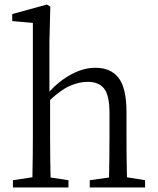

<svg xmlns="http://www.w3.org/2000/svg" viewBox="-20 -827 695 847"><path d="M540 -45 620 -32V0H376V-32L461 -44Q462 -86 462.5 -137.5Q463 -189 463 -228V-328Q463 -406 439.5 -436Q416 -466 367 -466Q330 -466 290 -449Q250 -432 201 -386V-228Q201 -190 201.5 -138Q202 -86 203 -44L282 -32V0H37V-32L123 -45Q124 -86 124.5 -138Q125 -190 125 -228V-726L34 -734V-765L187 -807L202 -798L198 -644V-423Q242 -471 295.5 -499.5Q349 -528 401 -528Q469 -528 503.5 -483Q538 -438 538 -332V-228Q538 -189 538.5 -137.5Q539 -86 540 -45Z"/></svg>

Font: Shippori Mincho TTF
Style: Regular
Weight: 400
Version: Version 2.100